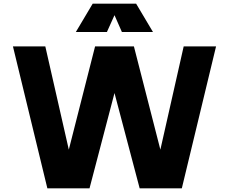

<svg xmlns="http://www.w3.org/2000/svg" viewBox="-20 -1009 1238 1038"><path d="M50 0ZM1148 -758 963 9H735L599 -506L464 9H236L50 -758H225L352 -200L494 -758H704L847 -200L973 -758ZM639 -836 599 -927 558 -836H390L481 -989H716L807 -836Z"/></svg>

Font: Biryani Heavy
Style: Regular
Weight: 900
Designer: Dan Reynolds and Mathieu Réguer
Foundry: Dan Reynolds and Mathieu Réguer
Version: Version 1.003; ttfautohint (v1.1) -l 5 -r 5 -G 72 -x 0 -D la